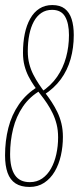

<svg xmlns="http://www.w3.org/2000/svg" viewBox="-28 -730 312 760"><path d="M89 10Q55 10 33.5 -4Q12 -18 2 -46Q-8 -74 -8 -115Q-8 -172 5 -223.5Q18 -275 47 -317Q76 -359 122 -387L134 -373Q90 -348 63 -308.5Q36 -269 24 -220.5Q12 -172 12 -120Q12 -65 31 -37Q50 -9 90 -9Q118 -9 139 -23.5Q160 -38 174 -63Q188 -88 195 -120Q202 -152 202 -186Q202 -215 196 -238.5Q190 -262 180 -282.5Q170 -303 158 -321Q146 -339 132.5 -356Q119 -373 107 -390.5Q95 -408 85 -427.5Q75 -447 69 -470Q63 -493 63 -521Q63 -562 70 -596Q77 -630 91.5 -656Q106 -682 128 -696Q150 -710 179 -710Q210 -710 228.5 -695.5Q247 -681 255.5 -654.5Q264 -628 264 -591Q264 -541 251.5 -496.5Q239 -452 212.5 -416Q186 -380 145 -354L134 -365Q174 -391 198 -426Q222 -461 233.5 -503Q245 -545 245 -591Q245 -638 229.5 -664.5Q214 -691 178 -691Q154 -691 136 -679Q118 -667 106 -645Q94 -623 88 -593Q82 -563 82 -527Q82 -500 88 -477Q94 -454 104 -434.5Q114 -415 126 -397Q138 -379 151.5 -361.5Q165 -344 177 -325.5Q189 -307 199 -286.5Q209 -266 215 -241.5Q221 -217 221 -188Q221 -150 213 -114.5Q205 -79 188.5 -51Q172 -23 147 -6.5Q122 10 89 10Z"/></svg>

Font: Georama
Style: Italic
Weight: 400
Width: 2
Italic angle: -9°
Designer: Jean-Baptiste Levee
Foundry: Production Type
Version: Version 1.000